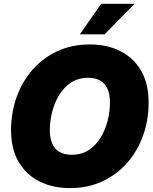

<svg xmlns="http://www.w3.org/2000/svg" viewBox="-20 -970 800 1001"><path d="M344.7 10.7Q254.9 10.7 185.5 -24.2Q116.2 -59.1 76.9 -126.7Q37.6 -194.3 37.6 -291.5Q37.6 -382.3 66.4 -463.1Q95.2 -543.9 149.2 -606Q203.1 -668 278.8 -703.1Q354.5 -738.3 448.7 -738.3Q538.1 -738.3 607.2 -703.6Q676.3 -668.9 715.6 -601.3Q754.9 -533.7 754.9 -436Q754.9 -343.8 725.8 -262.9Q696.8 -182.1 642.6 -120.6Q588.4 -59.1 512.9 -24.2Q437.5 10.7 344.7 10.7ZM353.5 -163.1Q405.3 -163.1 443.1 -188Q481 -212.9 505.4 -253.7Q529.8 -294.4 541.5 -342.3Q553.2 -390.1 553.2 -436Q553.2 -478 540.5 -506.6Q527.8 -535.2 502.7 -549.8Q477.5 -564.5 439.9 -564.5Q388.2 -564.5 350.3 -539.6Q312.5 -514.6 288.1 -474.1Q263.7 -433.6 251.7 -385.7Q239.7 -337.9 239.7 -292Q239.7 -250 252.4 -221.2Q265.1 -192.4 290.5 -177.7Q315.9 -163.1 353.5 -163.1ZM396.5 -791 507.3 -950.2H681.6L525.4 -791Z"/></svg>

Font: Inter 24pt Black
Style: Italic
Weight: 900
Italic angle: -9.3988°
Designer: Rasmus Andersson
Foundry: rsms
Version: Version 4.001;git-66647c0bb